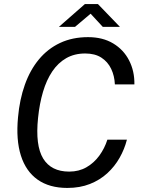

<svg xmlns="http://www.w3.org/2000/svg" viewBox="-20 -916 706 946"><path d="M311.7 10Q223.3 10 165.5 -30.8Q107.7 -71.6 83 -149.3Q58.2 -227 68.8 -338.2Q76.6 -426.1 102.5 -498.6Q128.3 -571.1 171.8 -623.5Q215.3 -675.9 276 -704.4Q336.7 -733 413.9 -733Q486 -733 537.5 -702.1Q589 -671.2 616.1 -618.3Q643.2 -565.5 642.2 -500.2H546Q544.2 -542.5 527.6 -577Q511.1 -611.5 479.5 -632Q447.9 -652.5 399.6 -652.5Q346.7 -652.5 306.3 -629.4Q266 -606.3 237.5 -564Q209.1 -521.8 191.9 -463.6Q174.7 -405.5 167.5 -334.9Q153.4 -199.7 192.6 -135.1Q231.9 -70.5 321 -70.5Q369.1 -70.5 406.3 -92.1Q443.6 -113.7 469.6 -149.5Q495.5 -185.3 509 -227.7H605.3Q593.6 -181.5 569.4 -138.7Q545.2 -95.9 508.7 -62.4Q472.1 -28.9 423 -9.5Q373.9 10 311.7 10ZM270 -783.5 398.2 -895.9H462.6L571 -783.5H486.5L426.4 -848.5L349.5 -783.5Z"/></svg>

Font: Public Sans Thin
Style: Italic
Weight: 100
Italic angle: -8°
Designer: The Public Sans project authors (U.S. Web Design System). Libre Franklin designed by Pablo Impallari and Rodrigo Fuenzal
Version: Version 2.000